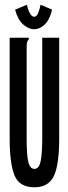

<svg xmlns="http://www.w3.org/2000/svg" viewBox="-20 -783 290 814"><path d="M126 11Q62 11 41.5 -39.5Q21 -90 21 -195V-623H102V-616Q96 -610 94.5 -603Q93 -596 93 -579V-194Q93 -126 100 -96.5Q107 -67 126 -67Q146 -67 152.5 -100.5Q159 -134 159 -197V-623H231V-198Q231 -83 208 -36Q185 11 126 11ZM152 -763 201 -742Q190 -698 169 -678.5Q148 -659 125 -659Q102 -659 79 -678.5Q56 -698 44 -742L94 -763Q106 -712 125 -712Q135 -712 141.5 -727Q148 -742 152 -763Z"/></svg>

Font: Inconsolata UltraCondensed Bold
Style: Regular
Weight: 700
Width: 1
Monospace: yes
Designer: Raph Levien, Cyreal, Brenton Simpson
Foundry: Raph Levien, Cyreal, Google
Version: Version 3.001; ttfautohint (v1.8.2.53-6de2)